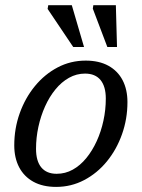

<svg xmlns="http://www.w3.org/2000/svg" viewBox="-20 -724 558 754"><path d="M316.5 -486Q369 -486 405.8 -465.8Q442.5 -445.5 461.5 -409Q480.5 -372.5 480.5 -323Q480.5 -257 459.2 -197Q438 -137 399.8 -90.2Q361.5 -43.5 310.5 -16.8Q259.5 10 200.5 10Q148 10 111.2 -10.2Q74.5 -30.5 55.2 -67.2Q36 -104 36 -153Q36 -219.5 57.5 -279.5Q79 -339.5 117.2 -386Q155.5 -432.5 206.2 -459.2Q257 -486 316.5 -486ZM202.5 -41.5Q236.5 -41.5 265.8 -57.8Q295 -74 318.8 -103Q342.5 -132 359.8 -169.8Q377 -207.5 386.2 -250.2Q395.5 -293 395.5 -337Q395.5 -384.5 374.8 -409.8Q354 -435 314 -435Q280.5 -435 251 -418.5Q221.5 -402 197.8 -373Q174 -344 157 -306.2Q140 -268.5 130.8 -226Q121.5 -183.5 121.5 -139.5Q121.5 -91.5 142.2 -66.5Q163 -41.5 202.5 -41.5ZM310 -539.5H267.5L167 -689L169.5 -703.5H262ZM439.5 -539.5H401.5L344.5 -690L346.5 -703.5H435Z"/></svg>

Font: Newsreader 11pt
Style: Italic
Weight: 400
Italic angle: -17°
Version: Version 1.003